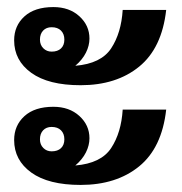

<svg xmlns="http://www.w3.org/2000/svg" viewBox="-20 -535 514 543"><path d="M131 -515Q176 -515 204.5 -489Q233 -463 233 -426Q233 -406 223 -386Q213 -366 193 -349Q266 -355 294.5 -398.5Q323 -442 327 -507H450Q438 -399 373.5 -346.5Q309 -294 208 -294Q117 -294 68.5 -329Q20 -364 20 -421Q20 -462 49 -488.5Q78 -515 131 -515ZM126 -389Q143 -389 152.5 -398Q162 -407 162 -423Q162 -439 152.5 -448.5Q143 -458 126 -458Q111 -458 102 -448.5Q93 -439 93 -423Q93 -408 102.5 -398.5Q112 -389 126 -389ZM131 -233Q176 -233 204.5 -207Q233 -181 233 -144Q233 -124 223 -104Q213 -84 193 -67Q266 -73 294.5 -116.5Q323 -160 327 -225H450Q438 -117 373.5 -64.5Q309 -12 208 -12Q117 -12 68.5 -47Q20 -82 20 -139Q20 -180 49 -206.5Q78 -233 131 -233ZM126 -107Q143 -107 152.5 -116Q162 -125 162 -141Q162 -157 152.5 -166.5Q143 -176 126 -176Q111 -176 102 -166.5Q93 -157 93 -141Q93 -126 102.5 -116.5Q112 -107 126 -107Z"/></svg>

Font: Trirong Black
Style: Regular
Weight: 900
Designer: Katatrad Team
Foundry: CadsonDemak
Version: Version 1.001